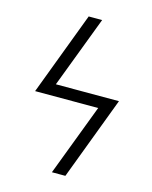

<svg xmlns="http://www.w3.org/2000/svg" viewBox="-112 -808 698 882"><g transform="rotate(15 237.5 -367.5)"><path d="M285 0H221L350 -340H50L199 -735H263L134 -395H434Z"/></g></svg>

Font: Iosevka QP Light
Style: Italic
Weight: 300
Italic angle: -9°
Designer: Belleve Invis
Foundry: Belleve Invis
Version: Version 20.0.0; ttfautohint (v1.8.4)